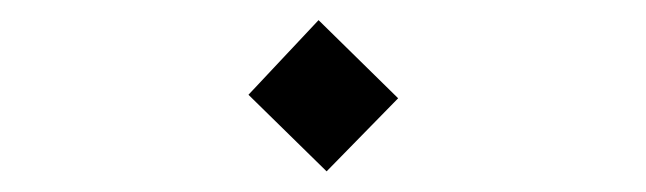

<svg xmlns="http://www.w3.org/2000/svg" viewBox="-20 -334 626 186"><path d="M296.4 -168 220.7 -242.2 288.6 -314.5 365.7 -238.8Z"/></svg>

Font: Cascadia Code NF ExtraLight
Style: Regular
Weight: 200
Monospace: yes
Designer: Aaron Bell
Foundry: Saja Typeworks
Version: Version 2404.023; ttfautohint (v1.8.4)